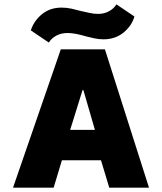

<svg xmlns="http://www.w3.org/2000/svg" viewBox="-20 -864 746 884"><path d="M40 0 260 -637H463L666 0H483L445 -126H265L227 0ZM303 -266H417L364 -449H360ZM205 -668 122 -724Q136 -768 173 -798.5Q210 -829 264 -829Q287 -829 309.5 -824Q332 -819 354 -813Q372 -809 392.5 -804.5Q413 -800 431 -800Q460 -800 482.5 -812.5Q505 -825 516 -844L599 -788Q586 -744 548 -713.5Q510 -683 457 -683Q435 -683 414.5 -687.5Q394 -692 378 -696Q351 -704 330 -708Q309 -712 291 -712Q261 -712 238.5 -699.5Q216 -687 205 -668Z"/></svg>

Font: Braah One
Style: Regular
Weight: 400
Designer: Ashish Kumar
Foundry: Ashish Kumar
Version: Version 1.001; ttfautohint (v1.8.4.7-5d5b);gftools[0.9.29]